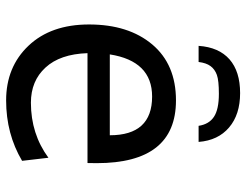

<svg xmlns="http://www.w3.org/2000/svg" viewBox="-106 -659 777 605"><g transform="rotate(90 282.5 -356.5)"><path d="M296.4 12.7Q190.9 12.7 124 -57.9Q57.1 -128.4 57.1 -248.5Q57.1 -373 120.1 -447.8Q183.1 -522.5 296.4 -522.5Q494.1 -522.5 494.1 -272.9Q494.1 -250.5 493.7 -243.7H147.5Q150.4 -157.2 192.9 -111.3Q234.9 -65.4 303.7 -65.4Q401.9 -65.4 477.1 -120.6L486.8 -37.6Q401.9 12.7 296.4 12.7ZM406.2 -314Q406.2 -447.3 284.2 -447.3Q172.4 -447.3 151.4 -314ZM427.2 -593.8H376.5Q371.6 -626.5 348.1 -642.1Q324.7 -657.7 275.4 -657.7Q233.9 -657.7 216.1 -651.4Q198.2 -645 188.2 -631.3Q178.2 -617.7 175.3 -593.8H124.5Q128.9 -657.7 167 -691.2Q205.1 -724.6 273.4 -724.6Q340.8 -724.6 381.6 -689.9Q422.4 -655.3 427.2 -593.8Z"/></g></svg>

Font: Cadman
Style: Regular
Weight: 400
Designer: Paul James MIller
Foundry: High-Logic / Made with FontCreator
Version: Version 2.114;March 28, 2021;FontCreator 13.0.0.2683 64-bit